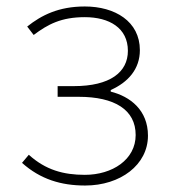

<svg xmlns="http://www.w3.org/2000/svg" viewBox="-20 -560 525 593"><path d="M243 13C352 13 437 -51 437 -141C437 -220 382 -262 322 -277V-282C376 -306 412 -347 412 -405C412 -494 335 -540 242 -540C161 -540 108 -513 64 -478L84 -452C128 -485 169 -507 242 -507C317 -507 375 -474 375 -403C375 -337 320 -294 208 -294H158V-261H223C334 -261 399 -221 399 -143C399 -67 327 -20 242 -20C176 -20 121 -35 69 -82L48 -57C105 -6 169 13 243 13Z"/></svg>

Font: Noto Sans CJK SC Thin
Style: Regular
Weight: 100
Designer: Ryoko NISHIZUKA 西塚涼子 (kana, bopomofo & ideographs); Paul D. Hunt (Latin, Greek & Cyrillic); Sandoll Communications 산돌커뮤니
Foundry: Adobe
Version: Version 2.004;hotconv 1.0.118;makeotfexe 2.5.65603